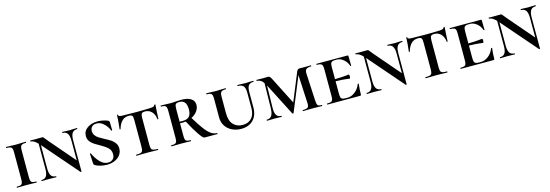

<svg xmlns="http://www.w3.org/2000/svg" viewBox="14 -1306 6099 2128"><g transform="rotate(-15 3063.5 -241.5)"><path d="M262 -12Q264 -12 264 -6Q264 0 262 0Q233 0 216 -1L149 -2L85 -1Q68 0 38 0Q35 0 35 -6Q35 -12 38 -12Q69 -12 83 -17Q97 -22 102 -36.5Q107 -51 107 -81V-387Q107 -417 102 -431Q97 -445 82.5 -450.5Q68 -456 38 -456Q35 -456 35 -462Q35 -468 38 -468L85 -467Q125 -465 149 -465Q176 -465 218 -467L262 -468Q264 -468 264 -462Q264 -456 262 -456Q232 -456 218 -450Q204 -444 199 -429.5Q194 -415 194 -385V-81Q194 -51 199 -36.5Q204 -22 218 -17Q232 -12 262 -12Z M850 -456Q810 -456 792 -430Q774 -404 774 -347V11Q774 13 769.5 14Q765 15 763 13L417 -386Q415 -388 415 -388V-121Q415 -64 432.5 -38Q450 -12 488 -12Q490 -12 490 -6Q490 0 488 0Q464 0 451 -1L406 -2L359 -1Q346 0 321 0Q319 0 319 -6Q319 -12 321 -12Q360 -12 377.5 -38Q395 -64 395 -121V-410Q371 -434 352 -445Q333 -456 315 -456Q312 -456 312 -462Q312 -468 315 -468L371 -467Q380 -467 393.5 -467.5Q407 -468 450 -468Q458 -468 463.5 -463.5Q469 -459 478 -446Q494 -425 502 -416L755 -122V-347Q755 -404 737.5 -430Q720 -456 682 -456Q679 -456 679 -462Q679 -468 682 -468L717 -467Q745 -465 764 -465Q780 -465 810 -467L850 -468Q852 -468 852 -462Q852 -456 850 -456Z M1116 -271Q1159 -249 1184 -232Q1209 -215 1227 -189Q1245 -163 1245 -128Q1245 -89 1223 -57Q1201 -25 1160.5 -6.5Q1120 12 1069 12Q1028 12 988.5 1.5Q949 -9 930 -24Q921 -29 921 -44L915 -153V-154Q915 -158 920 -158.5Q925 -159 926 -155Q954 -94 995 -51Q1036 -8 1086 -8Q1118 -8 1140 -27Q1162 -46 1162 -85Q1162 -130 1131.5 -158.5Q1101 -187 1043 -219Q1003 -241 979 -257.5Q955 -274 938.5 -298Q922 -322 922 -355Q922 -413 970.5 -446.5Q1019 -480 1088 -480Q1118 -480 1149.5 -473.5Q1181 -467 1203 -457Q1212 -453 1215 -449Q1218 -445 1219 -438L1221 -345Q1221 -342 1215.5 -340.5Q1210 -339 1209 -343Q1203 -362 1185 -389.5Q1167 -417 1137.5 -438.5Q1108 -460 1071 -460Q1036 -460 1018 -441Q1000 -422 1000 -392Q1000 -363 1015.5 -342Q1031 -321 1052.5 -307Q1074 -293 1116 -271Z M1314 -332Q1313 -329 1308 -329Q1303 -329 1303 -332Q1307 -364 1311.5 -414Q1316 -464 1316 -490Q1316 -495 1321.5 -495Q1327 -495 1327 -490Q1327 -477 1342 -473.5Q1357 -470 1380 -470Q1466 -468 1531 -468L1618 -469Q1635 -470 1664 -470Q1702 -470 1721 -474.5Q1740 -479 1745 -494Q1746 -497 1751.5 -497Q1757 -497 1757 -494Q1754 -457 1751.5 -410.5Q1749 -364 1748 -332Q1748 -329 1742.5 -329Q1737 -329 1737 -332Q1732 -386 1701.5 -418Q1671 -450 1626 -450Q1596 -450 1586.5 -437.5Q1577 -425 1577 -387V-81Q1577 -50 1582.5 -36Q1588 -22 1604 -17Q1620 -12 1655 -12Q1658 -12 1658 -6Q1658 0 1655 0Q1623 0 1604 -1L1531 -2L1460 -1Q1441 0 1408 0Q1405 0 1405 -6Q1405 -12 1408 -12Q1443 -12 1459 -17Q1475 -22 1481 -36.5Q1487 -51 1487 -81V-389Q1487 -427 1478 -438.5Q1469 -450 1437 -450Q1348 -450 1314 -332Z M2336 0H2188Q2172 0 2130.5 -60Q2089 -120 2033 -225Q2013 -222 1992 -222Q1975 -222 1967 -223V-81Q1967 -51 1971.5 -36.5Q1976 -22 1989.5 -17Q2003 -12 2033 -12Q2035 -12 2035 -6Q2035 0 2033 0Q2004 0 1987 -1L1921 -2L1859 -1Q1841 0 1810 0Q1807 0 1807 -6Q1807 -12 1810 -12Q1840 -12 1853.5 -17Q1867 -22 1872 -36.5Q1877 -51 1877 -81V-387Q1877 -417 1872 -431Q1867 -445 1853.5 -450.5Q1840 -456 1811 -456Q1809 -456 1809 -462Q1809 -468 1811 -468L1860 -467Q1898 -465 1921 -465Q1940 -465 1956 -466Q1972 -467 1984 -468Q2017 -471 2044 -471Q2118 -471 2157 -446Q2196 -421 2196 -374Q2196 -335 2171.5 -301.5Q2147 -268 2105 -247Q2159 -156 2198 -105.5Q2237 -55 2269 -33.5Q2301 -12 2336 -12Q2339 -12 2339 -6Q2339 0 2336 0ZM1999 -240Q2057 -240 2079.5 -267Q2102 -294 2102 -347Q2102 -401 2081.5 -427Q2061 -453 2020 -453Q1987 -453 1977 -439.5Q1967 -426 1967 -385V-241Z M2692 -456Q2689 -456 2689 -462Q2689 -468 2692 -468L2733 -467Q2765 -465 2786 -465Q2802 -465 2832 -467L2872 -468Q2874 -468 2874 -462Q2874 -456 2872 -456Q2832 -456 2815 -433.5Q2798 -411 2798 -358V-184Q2798 -91 2746.5 -39Q2695 13 2608 13Q2552 13 2505 -9.5Q2458 -32 2430 -74Q2402 -116 2402 -174V-387Q2402 -417 2397 -431Q2392 -445 2378.5 -450.5Q2365 -456 2335 -456Q2332 -456 2332 -462Q2332 -468 2335 -468L2382 -467Q2420 -465 2444 -465Q2470 -465 2510 -467L2555 -468Q2558 -468 2558 -462Q2558 -456 2555 -456Q2526 -456 2512 -450Q2498 -444 2493 -429.5Q2488 -415 2488 -385V-200Q2488 -110 2529 -67.5Q2570 -25 2636 -25Q2700 -25 2737.5 -65.5Q2775 -106 2775 -182V-358Q2775 -411 2756 -433.5Q2737 -456 2692 -456Z M3537 0Q3510 0 3494 -1L3434 -2L3367 -1Q3350 0 3320 0Q3317 0 3317 -6Q3317 -12 3320 -12Q3351 -12 3366 -17.5Q3381 -23 3386 -37Q3391 -51 3389 -81L3373 -399L3212 -7Q3210 -3 3205 -3Q3199 -3 3197 -7L3007 -378L3002 -121Q3001 -64 3018 -38Q3035 -12 3073 -12Q3076 -12 3076 -6Q3076 0 3073 0Q3050 0 3037 -1L2991 -2L2945 -1Q2931 0 2906 0Q2904 0 2904 -6Q2904 -12 2906 -12Q2945 -12 2962.5 -38Q2980 -64 2982 -121L2987 -411Q2956 -456 2911 -456Q2908 -456 2908 -462Q2908 -468 2911 -468L2984 -467L3042 -468Q3055 -468 3064 -458.5Q3073 -449 3089 -416L3239 -121L3371 -443Q3375 -454 3384 -461Q3393 -468 3402 -468L3461 -467L3534 -468Q3536 -468 3536 -462Q3536 -456 3534 -456Q3494 -456 3477.5 -442.5Q3461 -429 3463 -389L3479 -81Q3481 -50 3485 -36Q3489 -22 3500.5 -17Q3512 -12 3537 -12Q3540 -12 3540 -6Q3540 0 3537 0Z M3994 -133Q3986 -71 3986 -15Q3986 -7 3983 -3.5Q3980 0 3971 0H3599Q3596 0 3596 -6Q3596 -12 3599 -12Q3629 -12 3643 -17Q3657 -22 3662 -36.5Q3667 -51 3667 -81V-387Q3667 -417 3662 -431Q3657 -445 3643 -450.5Q3629 -456 3599 -456Q3596 -456 3596 -462Q3596 -468 3599 -468H3954Q3963 -468 3963 -460L3964 -398Q3965 -379 3965 -350Q3965 -347 3960 -347Q3955 -347 3954 -350Q3940 -395 3903.5 -425Q3867 -455 3827 -455H3813Q3787 -455 3774.5 -449.5Q3762 -444 3757.5 -430Q3753 -416 3753 -386V-251Q3835 -252 3871 -256.5Q3907 -261 3913 -261Q3916 -261 3918 -254.5Q3920 -248 3920 -239Q3920 -230 3918 -222Q3916 -214 3913 -214Q3908 -214 3872 -219Q3836 -224 3753 -226V-85Q3753 -56 3757.5 -41.5Q3762 -27 3774.5 -21.5Q3787 -16 3813 -16H3836Q3881 -16 3922.5 -49.5Q3964 -83 3982 -133Q3983 -136 3988.5 -136Q3994 -136 3994 -133Z M4581 -456Q4541 -456 4523 -430Q4505 -404 4505 -347V11Q4505 13 4500.5 14Q4496 15 4494 13L4148 -386Q4146 -388 4146 -388V-121Q4146 -64 4163.5 -38Q4181 -12 4219 -12Q4221 -12 4221 -6Q4221 0 4219 0Q4195 0 4182 -1L4137 -2L4090 -1Q4077 0 4052 0Q4050 0 4050 -6Q4050 -12 4052 -12Q4091 -12 4108.5 -38Q4126 -64 4126 -121V-410Q4102 -434 4083 -445Q4064 -456 4046 -456Q4043 -456 4043 -462Q4043 -468 4046 -468L4102 -467Q4111 -467 4124.5 -467.5Q4138 -468 4181 -468Q4189 -468 4194.5 -463.5Q4200 -459 4209 -446Q4225 -425 4233 -416L4486 -122V-347Q4486 -404 4468.5 -430Q4451 -456 4413 -456Q4410 -456 4410 -462Q4410 -468 4413 -468L4448 -467Q4476 -465 4495 -465Q4511 -465 4541 -467L4581 -468Q4583 -468 4583 -462Q4583 -456 4581 -456Z M4633 -332Q4632 -329 4627 -329Q4622 -329 4622 -332Q4626 -364 4630.5 -414Q4635 -464 4635 -490Q4635 -495 4640.5 -495Q4646 -495 4646 -490Q4646 -477 4661 -473.5Q4676 -470 4699 -470Q4785 -468 4850 -468L4937 -469Q4954 -470 4983 -470Q5021 -470 5040 -474.5Q5059 -479 5064 -494Q5065 -497 5070.5 -497Q5076 -497 5076 -494Q5073 -457 5070.5 -410.5Q5068 -364 5067 -332Q5067 -329 5061.5 -329Q5056 -329 5056 -332Q5051 -386 5020.5 -418Q4990 -450 4945 -450Q4915 -450 4905.5 -437.5Q4896 -425 4896 -387V-81Q4896 -50 4901.5 -36Q4907 -22 4923 -17Q4939 -12 4974 -12Q4977 -12 4977 -6Q4977 0 4974 0Q4942 0 4923 -1L4850 -2L4779 -1Q4760 0 4727 0Q4724 0 4724 -6Q4724 -12 4727 -12Q4762 -12 4778 -17Q4794 -22 4800 -36.5Q4806 -51 4806 -81V-389Q4806 -427 4797 -438.5Q4788 -450 4756 -450Q4667 -450 4633 -332Z M5524 -133Q5516 -71 5516 -15Q5516 -7 5513 -3.5Q5510 0 5501 0H5129Q5126 0 5126 -6Q5126 -12 5129 -12Q5159 -12 5173 -17Q5187 -22 5192 -36.5Q5197 -51 5197 -81V-387Q5197 -417 5192 -431Q5187 -445 5173 -450.5Q5159 -456 5129 -456Q5126 -456 5126 -462Q5126 -468 5129 -468H5484Q5493 -468 5493 -460L5494 -398Q5495 -379 5495 -350Q5495 -347 5490 -347Q5485 -347 5484 -350Q5470 -395 5433.5 -425Q5397 -455 5357 -455H5343Q5317 -455 5304.5 -449.5Q5292 -444 5287.5 -430Q5283 -416 5283 -386V-251Q5365 -252 5401 -256.5Q5437 -261 5443 -261Q5446 -261 5448 -254.5Q5450 -248 5450 -239Q5450 -230 5448 -222Q5446 -214 5443 -214Q5438 -214 5402 -219Q5366 -224 5283 -226V-85Q5283 -56 5287.5 -41.5Q5292 -27 5304.5 -21.5Q5317 -16 5343 -16H5366Q5411 -16 5452.5 -49.5Q5494 -83 5512 -133Q5513 -136 5518.5 -136Q5524 -136 5524 -133Z M6111 -456Q6071 -456 6053 -430Q6035 -404 6035 -347V11Q6035 13 6030.5 14Q6026 15 6024 13L5678 -386Q5676 -388 5676 -388V-121Q5676 -64 5693.5 -38Q5711 -12 5749 -12Q5751 -12 5751 -6Q5751 0 5749 0Q5725 0 5712 -1L5667 -2L5620 -1Q5607 0 5582 0Q5580 0 5580 -6Q5580 -12 5582 -12Q5621 -12 5638.5 -38Q5656 -64 5656 -121V-410Q5632 -434 5613 -445Q5594 -456 5576 -456Q5573 -456 5573 -462Q5573 -468 5576 -468L5632 -467Q5641 -467 5654.5 -467.5Q5668 -468 5711 -468Q5719 -468 5724.5 -463.5Q5730 -459 5739 -446Q5755 -425 5763 -416L6016 -122V-347Q6016 -404 5998.5 -430Q5981 -456 5943 -456Q5940 -456 5940 -462Q5940 -468 5943 -468L5978 -467Q6006 -465 6025 -465Q6041 -465 6071 -467L6111 -468Q6113 -468 6113 -462Q6113 -456 6111 -456Z"/></g></svg>

Font: Cormorant SC SemiBold
Style: Regular
Weight: 600
Designer: Christian Thalmann (Catharsis Fonts)
Version: Version 3.000